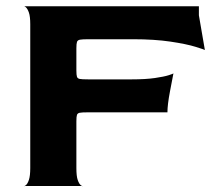

<svg xmlns="http://www.w3.org/2000/svg" viewBox="-20 -621 724 641"><path d="M419 -356Q466 -356 497 -360.5Q528 -365 543.5 -370Q559 -375 559 -376Q556 -361 547.5 -316Q539 -271 539 -246H275Q253 -246 246 -244.5Q239 -243 237 -237.5Q235 -232 235 -216V-60Q235 -33 239.5 -20Q244 -7 250 -2.5Q256 2 256 0H60Q60 2 66 -2.5Q72 -7 76.5 -20.5Q81 -34 81 -60V-540Q81 -566 76.5 -579Q72 -592 66 -597Q60 -602 60 -600H644V-570L664 -454Q664 -455 633.5 -464.5Q603 -474 549.5 -482Q496 -490 424 -490H276Q255 -490 247 -488.5Q239 -487 237 -481Q235 -475 235 -460V-386Q235 -370 237 -364.5Q239 -359 246 -357.5Q253 -356 275 -356Z"/></svg>

Font: Red Rose Bold
Style: Regular
Weight: 700
Designer: jaikishan Patel
Version: Version 1.000